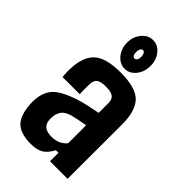

<svg xmlns="http://www.w3.org/2000/svg" viewBox="-212 -748 822 822"><g transform="rotate(45 199.0 -336.5)"><path d="M146 5.9Q86.4 5.9 58.1 -19.8Q29.8 -45.4 24.4 -107.9Q23.9 -114.7 23.7 -125Q23.4 -135.3 24.4 -142.6Q28.3 -191.4 56.4 -219.2Q84.5 -247.1 154.8 -270Q180.2 -277.8 205.6 -283.2Q231 -288.6 257.8 -293.9V-355.5Q257.8 -374.5 245.6 -385Q233.4 -395.5 200.2 -395.5Q171.4 -395.5 158.4 -387Q145.5 -378.4 144 -359.4Q143.6 -354 143.3 -340.6Q143.1 -327.1 143.3 -313.7Q143.6 -300.3 144 -293H39.6Q39.1 -296.9 38.3 -314.9Q37.6 -333 38.6 -345.7Q41.5 -417.5 78.1 -450.2Q114.7 -482.9 203.1 -482.9Q294.9 -482.9 329.6 -446.5Q364.3 -410.2 363.8 -327.1L363.3 0H256.8V-51.3H241.2Q226.1 -21.5 205.1 -7.8Q184.1 5.9 146 5.9ZM187 -78.6Q211.9 -78.6 229.5 -87.4Q247.1 -96.2 257.3 -109.9V-218.3Q238.3 -215.3 219.5 -211.4Q200.7 -207.5 180.7 -202.6Q151.4 -192.9 141.4 -177.2Q131.3 -161.6 129.9 -142.6Q128.4 -127.4 130.4 -117.2Q135.7 -78.6 187 -78.6ZM202.6 -505.9Q172.9 -505.9 151.9 -531.5Q130.9 -557.1 130.9 -592.8Q130.9 -628.4 151.9 -653.8Q172.9 -679.2 202.6 -679.2Q232.4 -679.2 252.7 -653.8Q272.9 -628.4 272.9 -592.8Q272.9 -557.1 252.7 -531.5Q232.4 -505.9 202.6 -505.9ZM202.6 -566.9Q209 -566.9 213.1 -574.2Q217.3 -581.5 217.3 -592.8Q217.3 -603.5 213.1 -610.8Q209 -618.2 202.6 -618.2Q195.8 -618.2 191.4 -610.8Q187 -603.5 187 -592.8Q187 -566.9 202.6 -566.9Z"/></g></svg>

Font: Agdasima
Style: Bold
Weight: 700
Width: 3
Designer: The DocRepair Project, Patric King
Foundry: Google
Version: Version 2.002